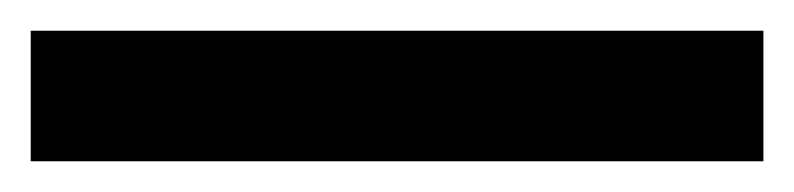

<svg xmlns="http://www.w3.org/2000/svg" viewBox="-23 -865 517 125"><path d="M474 -760V-845H-3V-760Z"/></svg>

Font: Noto Sans Telugu Condensed SemiBold
Style: Regular
Weight: 600
Width: 3
Designer: Jelle Bosma - Monotype Design Team
Foundry: Monotype Imaging Inc.
Version: Version 2.005